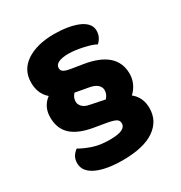

<svg xmlns="http://www.w3.org/2000/svg" viewBox="-163 -740 865 919"><g transform="rotate(-30 269.0 -280.0)"><path d="M486 -279Q486 -250 474 -225Q462 -200 443 -183Q486 -149 486 -89Q486 -18 426.5 23Q367 64 250 64Q208 64 172 58Q136 52 109.5 40Q83 28 68.5 10Q54 -8 54 -32Q54 -55 63.5 -70Q73 -85 87 -95Q116 -78 155 -65Q194 -52 245 -52Q294 -52 314.5 -62.5Q335 -73 335 -91Q335 -108 322 -115.5Q309 -123 277 -129L212 -140Q131 -153 91.5 -188.5Q52 -224 52 -287Q52 -346 97 -380Q56 -415 56 -477Q56 -547 114 -585.5Q172 -624 268 -624Q305 -624 338.5 -618.5Q372 -613 397.5 -602.5Q423 -592 437.5 -575.5Q452 -559 452 -537Q452 -517 444 -501.5Q436 -486 424 -476Q415 -482 398 -487.5Q381 -493 361 -497.5Q341 -502 320 -505Q299 -508 280 -508Q245 -508 225 -499Q205 -490 205 -471Q205 -457 217 -450Q229 -443 255 -439L317 -429Q486 -402 486 -279ZM195 -291Q195 -277 207 -263.5Q219 -250 247 -245L326 -229Q334 -239 338.5 -248.5Q343 -258 343 -271Q343 -288 328.5 -301Q314 -314 284 -319L212 -332Q195 -315 195 -291Z"/></g></svg>

Font: Baloo Da 2
Style: Bold
Weight: 700
Designer: Noopur Datye, Sulekha Rajkumar and Ek Type
Foundry: Ek Type
Version: Version 1.640;hotconv 1.0.111;makeotfexe 2.5.65597; ttfautoh